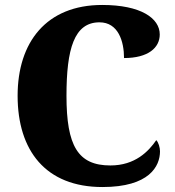

<svg xmlns="http://www.w3.org/2000/svg" viewBox="-20 -744 705 774"><path d="M393 10C582 10 625 -74 625 -134C625 -149 619 -170 610 -179C579 -134 525 -77 425 -77C294 -77 248 -156 248 -358C248 -547 279 -654 381 -654C457 -654 480 -577 480 -510C578 -510 624 -552 624 -605C624 -671 547 -724 392 -724C167 -724 51 -574 51 -358C51 -137 164 10 393 10Z"/></svg>

Font: Noto Serif Devanagari SemiCondensed Black
Style: Regular
Weight: 900
Width: 4
Designer: Universal Thirst, Indian Type Foundry and the Monotype Design Team
Foundry: Monotype Imaging Inc.
Version: Version 2.004